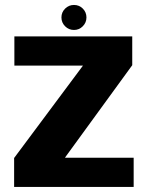

<svg xmlns="http://www.w3.org/2000/svg" viewBox="-20 -736 588 756"><path d="M35.6 0H506.3V-114.9H236.5V-116.3L500.7 -479.3V-592.7H36.6V-477.8H306.3V-477.2L35.6 -113.9ZM271.3 -618Q291.6 -618 306 -632.6Q320.4 -647.1 320.4 -667.4Q320.4 -687.7 306.2 -702.1Q291.9 -716.5 271.3 -716.5Q250.8 -716.5 236.4 -702.1Q221.9 -687.7 221.9 -667.4Q221.9 -647 236.4 -632.5Q251 -618 271.3 -618Z"/></svg>

Font: Anybody Thin
Style: Regular
Weight: 100
Designer: Tyler Finck
Foundry: Etcetera Type Company
Version: Version 1.114;gftools[0.9.25]